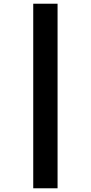

<svg xmlns="http://www.w3.org/2000/svg" viewBox="-20 -787 489 1034"><path d="M159 -767H290V227H159Z"/></svg>

Font: Noto Sans Bengali Condensed ExtraBold
Style: Regular
Weight: 800
Width: 3
Designer: Joana Ranito - Universal Thirst; Jelle Bosma - Monotype Design Team
Foundry: Universal Thirst ehf.
Version: Version 3.000; ttfautohint (v1.8.4.7-5d5b)